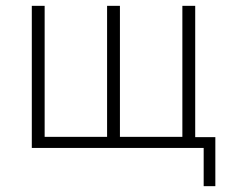

<svg xmlns="http://www.w3.org/2000/svg" viewBox="-20 -507 798 658"><path d="M678 131V0H89V-487H133V-38H347V-487H391V-38H605V-487H649V-37H718V131Z"/></svg>

Font: Nunito Sans 10pt SemiCondensed ExtraLight
Style: Regular
Weight: 250
Width: 4
Designer: Vernon Adams
Foundry: Vernon Adams
Version: Version 3.101;gftools[0.9.27]